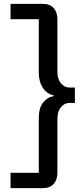

<svg xmlns="http://www.w3.org/2000/svg" viewBox="-20 -813 440 1000"><path d="M201 -793Q241 -793 260 -770.5Q279 -748 279 -714V-438Q279 -400 298 -378.5Q317 -357 342 -357H370V-277H342Q316 -277 297.5 -255Q279 -233 279 -194V88Q279 122 260 144.5Q241 167 201 167H35V87H182V-197Q182 -251 205 -279.5Q228 -308 260 -312V-316Q222 -325 202 -357Q182 -389 182 -434V-713H35V-793Z"/></svg>

Font: Mona Sans ExtraLight Medium
Style: Regular
Weight: 500
Version: Version 2.000